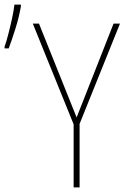

<svg xmlns="http://www.w3.org/2000/svg" viewBox="-38 -817 558 837"><path d="M-18 -614Q-10 -636 -1.5 -669Q7 -702 14.5 -736.5Q22 -771 25 -797H53V-789Q46 -746 30 -694.5Q14 -643 0 -606H-18ZM283 0V-275L105 -714H132L296 -305L457 -714H485L309 -277V0Z"/></svg>

Font: Noto Sans Mono ExtraCondensed Thin
Style: Regular
Weight: 100
Width: 2
Designer: Monotype Design Team
Foundry: Monotype Imaging Inc.
Version: Version 2.014; ttfautohint (v1.8.4.7-5d5b)